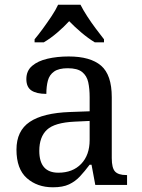

<svg xmlns="http://www.w3.org/2000/svg" viewBox="-20 -786 603 816"><path d="M205 10Q138 10 94 -29Q50 -68 50 -150Q50 -230 106.5 -268Q163 -306 278 -310L361 -313V-373Q361 -409 355 -436.5Q349 -464 329 -480Q309 -496 268 -496Q230 -496 210 -482Q190 -468 183.5 -443.5Q177 -419 177 -387Q135 -387 113.5 -401.5Q92 -416 92 -450Q92 -485 116.5 -506Q141 -527 182 -536.5Q223 -546 272 -546Q364 -546 409.5 -507Q455 -468 455 -373V-114Q455 -72 469 -57Q483 -42 517 -42H520V0H385L369 -86H361Q340 -58 320 -36.5Q300 -15 273.5 -2.5Q247 10 205 10ZM228 -52Q289 -52 325 -89.5Q361 -127 361 -191V-272L297 -269Q212 -265 179.5 -234.5Q147 -204 147 -145Q147 -52 228 -52ZM127 -619Q143 -638 162 -664Q181 -690 199 -717Q217 -744 227 -766H322Q333 -744 350.5 -717Q368 -690 387.5 -664Q407 -638 422 -619V-606H383Q355 -623 326 -647.5Q297 -672 274 -696Q252 -672 223.5 -647.5Q195 -623 166 -606H127Z"/></svg>

Font: Noto Serif Oriya
Style: Regular
Weight: 400
Designer: David Williams
Foundry: Google LLC, David Williams
Version: Version 1.051; ttfautohint (v1.8.4.7-5d5b)